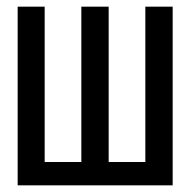

<svg xmlns="http://www.w3.org/2000/svg" viewBox="-20 -556 570 576"><path d="M33 0H498V-536H416V-70H306V-536H224V-70H114V-536H33Z"/></svg>

Font: Noto Sans Mono Condensed
Style: Regular
Weight: 400
Width: 3
Designer: Monotype Design Team
Foundry: Monotype Imaging Inc.
Version: Version 2.014